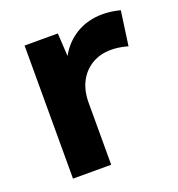

<svg xmlns="http://www.w3.org/2000/svg" viewBox="-98 -580 613 662"><g transform="rotate(-20 208.5 -249.0)"><path d="M199.7 0H59.6V-488.3H181.6L186.5 -403.8Q210.9 -448.2 252.9 -473.1Q294.9 -498 349.1 -498Q364.7 -498 380.6 -495.8Q396.5 -493.7 413.1 -489.3L395.5 -363.3Q363.3 -372.6 334.5 -372.6Q293.9 -372.6 263.4 -354.2Q232.9 -335.9 216.3 -303.5Q199.7 -271 199.7 -227.5Z"/></g></svg>

Font: Kumbh Sans
Style: Bold
Weight: 700
Version: Version 1.005